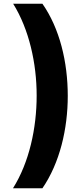

<svg xmlns="http://www.w3.org/2000/svg" viewBox="-20 -852 452 1037"><path d="M50 165H209C303 28 346 -156 346 -334C346 -518 302 -699 209 -832H51C137 -694 178 -510 178 -336C178 -160 138 25 50 165Z"/></svg>

Font: Noto Sans Gurmukhi Black
Style: Regular
Weight: 900
Designer: Jelle Bosma - Monotype Design Team
Foundry: Monotype Imaging Inc.
Version: Version 2.004